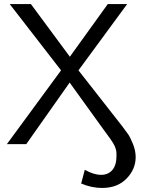

<svg xmlns="http://www.w3.org/2000/svg" viewBox="-20 -714 707 951"><path d="M14 0 282 -365V-366L28 -694H133L326 -433L514 -694H610L369 -366V-365L586 -88Q605 -63 615 -48.5Q625 -34 638.5 -1Q652 32 652 64Q652 124 607 170.5Q562 217 485 217Q434 217 382 195L400 127Q444 152 481 152Q516 152 536.5 128Q557 104 557 58Q557 46 556.5 39Q556 32 553 23Q550 14 548 9Q546 4 538.5 -8Q531 -20 525.5 -27.5Q520 -35 505.5 -55Q491 -75 480 -90L325 -305L110 0Z"/></svg>

Font: CMU Sans Serif
Style: Medium
Weight: 500
Version: Version 0.7.0